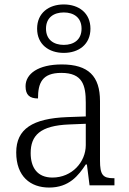

<svg xmlns="http://www.w3.org/2000/svg" viewBox="-20 -834 582 864"><path d="M267 -596C334 -596 387 -634 387 -705C387 -776 334 -814 267 -814C200 -814 147 -776 147 -705C147 -634 200 -596 267 -596ZM267 -632C222 -632 187 -655 187 -705C187 -755 222 -778 267 -778C312 -778 347 -755 347 -705C347 -655 312 -632 267 -632ZM201 10C291 10 333 -44 366 -94H371L383 0H495V-32H491C442 -32 430 -48 430 -112V-379C430 -491 378 -544 258 -544C152 -544 95 -502 95 -446C95 -406 114 -391 151 -391C151 -460 169 -506 256 -506C352 -506 366 -450 366 -372V-310L283 -307C127 -301 53 -254 53 -148C53 -40 117 10 201 10ZM216 -35C148 -35 118 -80 118 -145C118 -224 160 -269 292 -274L366 -277V-181C366 -105 304 -35 216 -35Z"/></svg>

Font: Noto Serif Tamil Light
Style: Italic
Weight: 300
Italic angle: -12°
Designer: Indian Type Foundry, Tom Grace, and the Monotype Design Team
Foundry: Monotype Imaging Inc.
Version: Version 2.003